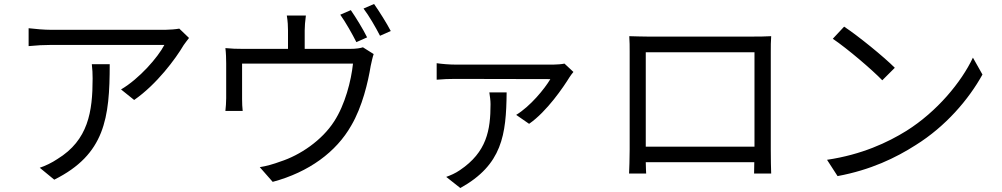

<svg xmlns="http://www.w3.org/2000/svg" viewBox="-20 -867 5040 966"><path d="M442 -544C445 -518 446 -496 446 -472C446 -305 424 -162 269 -67C241 -48 207 -32 180 -23L253 37C508 -90 532 -273 532 -544ZM882 -723C867 -720 831 -717 812 -717H238C201 -717 159 -721 124 -725V-635C164 -639 201 -641 238 -641H807C775 -579 681 -471 589 -417L655 -364C769 -443 864 -572 904 -640C911 -651 924 -666 931 -676Z M1827 -679C1807 -720 1770 -780 1745 -816L1692 -793C1719 -755 1753 -695 1773 -655ZM1513 -621V-714C1513 -735 1515 -758 1519 -789H1423C1428 -758 1429 -735 1429 -714V-621H1207C1172 -621 1143 -622 1114 -625C1117 -603 1118 -569 1118 -548V-373C1118 -353 1116 -326 1114 -309H1201C1199 -324 1198 -350 1198 -368V-547H1756C1747 -461 1716 -340 1661 -256C1600 -161 1490 -86 1390 -54C1358 -42 1320 -31 1287 -26L1352 48C1535 -1 1672 -103 1747 -235C1803 -330 1832 -455 1845 -535C1849 -554 1855 -581 1860 -595L1806 -629C1793 -625 1775 -621 1737 -621ZM1809 -824C1837 -787 1870 -730 1892 -687L1946 -711C1927 -748 1888 -810 1862 -847Z M2442 -402C2445 -382 2448 -362 2448 -343C2448 -212 2429 -102 2294 -11C2271 5 2247 15 2225 23L2296 79C2507 -38 2527 -189 2529 -402ZM2820 -547C2807 -544 2780 -542 2765 -542H2271C2241 -542 2205 -545 2177 -549V-466C2208 -469 2241 -470 2271 -470L2749 -469C2720 -420 2648 -332 2577 -289L2642 -244C2732 -306 2816 -431 2845 -478C2850 -486 2859 -498 2865 -505Z M3776 -604V-129H3229V-604ZM3858 -607C3858 -632 3858 -660 3860 -685C3830 -683 3794 -683 3772 -683H3235C3212 -683 3185 -684 3146 -685C3148 -661 3148 -630 3148 -607V-115C3148 -80 3146 -6 3145 6H3231C3230 -1 3230 -25 3229 -51H3775C3775 -24 3774 -1 3774 6H3860C3859 -5 3858 -82 3858 -114Z M4227 -733 4170 -672C4244 -622 4369 -515 4419 -463L4482 -526C4426 -582 4298 -686 4227 -733ZM4141 -63 4194 19C4361 -12 4487 -73 4587 -137C4738 -231 4854 -367 4923 -492L4875 -577C4817 -454 4695 -306 4541 -209C4446 -150 4316 -89 4141 -63Z"/></svg>

Font: Noto Sans CJK JP Regular
Style: Regular
Weight: 400
Designer: Ryoko NISHIZUKA (kana & ideographs); Paul D. Hunt (Latin, Greek & Cyrillic); Wenlong ZHANG (bopomofo); Sandoll Communica
Foundry: Adobe Systems Incorporated
Version: Version 1.001;PS 1.001;hotconv 1.0.78;makeotf.lib2.5.61930